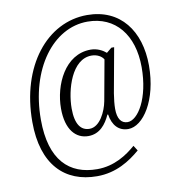

<svg xmlns="http://www.w3.org/2000/svg" viewBox="-92 -798 959 1024"><g transform="rotate(-10 388.0 -286.0)"><path d="M352 142C456 142 532 92 588 44L570 16C522 58 452 105 359 105C208 105 108 13 108 -207C108 -482 257 -679 443 -679C594 -679 686 -565 686 -390C686 -221 618 -114 562 -114C527 -114 508 -142 508 -195C508 -218 511 -247 516 -278L560 -520H545L517 -497C500 -512 470 -529 434 -529C294 -529 224 -374 224 -247C224 -131 276 -77 343 -77C405 -77 440 -123 462 -172H466C475 -113 507 -77 559 -77C640 -77 726 -204 726 -392C726 -579 627 -714 447 -714C230 -714 61 -506 61 -203C61 30 178 142 352 142ZM356 -114C310 -114 280 -150 280 -237C280 -339 326 -497 433 -497C464 -497 488 -482 498 -465L458 -245C448 -192 412 -114 356 -114Z"/></g></svg>

Font: Noto Serif Georgian Condensed Light
Style: Regular
Weight: 300
Width: 3
Designer: Monotype Design Team, Akaki Razmadze
Foundry: Google LLC
Version: Version 2.003